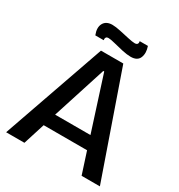

<svg xmlns="http://www.w3.org/2000/svg" viewBox="-190 -945 1001 1073"><g transform="rotate(30 310.5 -408.5)"><path d="M8 0 239 -660H383L613 0H495L450 -139H170L126 0ZM307 -568 196 -222H424L313 -568ZM399 -713Q376 -713 344 -720Q312 -727 283.5 -734.5Q255 -742 241 -742Q229 -742 225 -735Q221 -728 223 -718H169Q152 -761 167.5 -789Q183 -817 223 -817Q244 -817 276 -810Q308 -803 337.5 -796.5Q367 -790 381 -790Q405 -790 400 -814H453Q467 -773 454.5 -743Q442 -713 399 -713Z"/></g></svg>

Font: Bricolage Grotesque 96pt Medium
Style: Regular
Weight: 500
Designer: Mathieu Triay
Foundry: Atelier Triay
Version: Version 1.001; ttfautohint (v1.8.4.7-5d5b);gftools[0.9.33.de